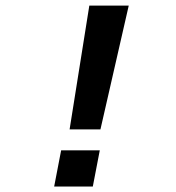

<svg xmlns="http://www.w3.org/2000/svg" viewBox="-20 -679 640 699"><path d="M345.7 -208H233.4L305.2 -658.7H448.7ZM177.2 0 202.6 -131.8H343.3L317.9 0Z"/></svg>

Font: Cousine
Style: Bold Italic
Weight: 700
Italic angle: -12°
Monospace: yes
Designer: Steve Matteson
Foundry: Ascender Corporation
Version: Version 1.20